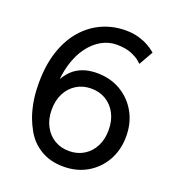

<svg xmlns="http://www.w3.org/2000/svg" viewBox="-134 -838 871 954"><g transform="rotate(20 301.0 -361.0)"><path d="M369.1 -732.4Q303.2 -732.4 245.6 -706.8Q188 -681.2 144.3 -631.3Q100.6 -581.5 75.9 -508.3Q51.3 -435.1 51.3 -339.8Q51.3 -279.3 60.3 -233.9Q69.3 -188.5 81.3 -158.2Q93.3 -127.9 102.3 -112.8Q111.3 -97.7 111.3 -97.7L182.6 -137.7Q182.6 -137.7 176.3 -144.8Q169.9 -151.9 161.4 -172.9Q152.8 -193.8 146.5 -233.9Q140.1 -273.9 140.1 -339.8Q140.1 -413.1 157.2 -470.7Q174.3 -528.3 204.1 -568.4Q233.9 -608.4 271.5 -629.4Q309.1 -650.4 350.1 -650.4Q397.9 -650.4 428.5 -637.7Q459 -625 473.6 -612.1Q488.3 -599.1 488.3 -599.1L530.8 -673.8Q530.8 -673.8 520 -682.6Q509.3 -691.4 488.5 -703.1Q467.8 -714.8 437.7 -723.6Q407.7 -732.4 369.1 -732.4ZM156.7 -237.3Q156.7 -287.1 176.3 -324.2Q195.8 -361.3 229.7 -381.8Q263.7 -402.3 307.1 -402.3Q350.6 -402.3 384.5 -381.8Q418.5 -361.3 438 -324.2Q457.5 -287.1 457.5 -237.3Q457.5 -187.5 438 -150.4Q418.5 -113.3 384.5 -92.8Q350.6 -72.3 307.1 -72.3Q263.7 -72.3 229.7 -92.8Q195.8 -113.3 176.3 -150.4Q156.7 -187.5 156.7 -237.3ZM74.7 -237.3Q74.7 -166.5 103.3 -110.6Q131.8 -54.7 184.1 -22.5Q236.3 9.8 307.1 9.8Q378.4 9.8 433.1 -22.5Q487.8 -54.7 519 -110.6Q550.3 -166.5 550.3 -237.3Q550.3 -308.6 519 -364.3Q487.8 -419.9 433.1 -452.1Q378.4 -484.4 307.1 -484.4Q264.6 -484.4 232.2 -472.2Q199.7 -460 176.5 -437.3Q153.3 -414.6 138.4 -383.8Q123.5 -353 116.7 -315.9Q109.9 -278.8 109.9 -237.3Z"/></g></svg>

Font: Giphurs
Style: Regular
Weight: 400
Version: Version 2.010